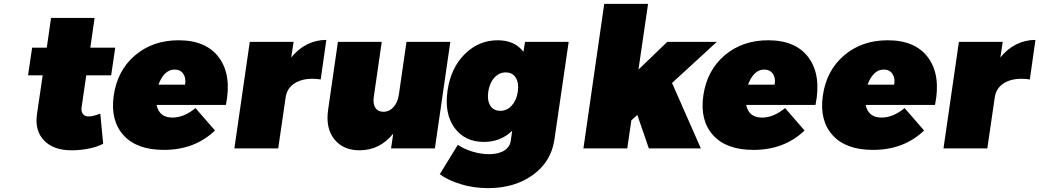

<svg xmlns="http://www.w3.org/2000/svg" viewBox="-20 -762 5337 986"><path d="M124 -375 145 -517.1H220.2L242.2 -669.9H465.8L443.8 -517.1H571.8L550.8 -375H422.9L398.9 -210Q396 -188.5 406.5 -175.8Q417 -163.1 437 -164.1Q455.1 -164.1 495.1 -178.2L509.8 -23.9Q481 -8.3 437.5 0.7Q394 9.8 350.1 9.8Q256.3 10.7 207 -39.8Q157.7 -90.3 169.9 -175.8L199.2 -375Z M564 -271Q582.5 -400.4 673.6 -477.8Q764.6 -555.2 897 -555.2Q1040 -555.2 1105.5 -465.1Q1170.9 -375 1140.1 -223.1H784.2Q797.4 -158.2 865.7 -158.2Q924.8 -158.2 983.9 -207L1084 -91.8Q980 7.8 821.8 7.8Q682.6 7.8 614.3 -67.6Q545.9 -143.1 564 -271ZM793.9 -327.1H930.2Q936.5 -360.8 921.4 -382.8Q906.2 -404.8 877 -404.8Q848.6 -404.8 827.6 -384Q806.6 -363.3 793.9 -327.1Z M1183.6 0 1262.7 -546.9H1487.8L1475.6 -466.8Q1510.3 -510.3 1556.6 -533.7Q1603 -557.1 1655.8 -557.1L1627 -354Q1552.2 -365.2 1503.2 -340.1Q1454.1 -314.9 1446.8 -261.2L1408.7 0Z M1665 -198.2 1715.3 -546.9H1940.4L1899.4 -263.2Q1894.5 -229 1907.7 -208.5Q1920.9 -188 1948.2 -188Q1979 -188 2000.7 -211.9Q2022.5 -235.8 2028.3 -275.9L2067.4 -546.9H2292.5L2213.4 0H1988.3L1999.5 -76.2Q1931.2 9.8 1826.2 9.8Q1741.7 9.8 1696.5 -47.4Q1651.4 -104.5 1665 -198.2Z M2238.3 132.8 2331.1 -18.1Q2363.8 3.9 2407.2 16.8Q2450.7 29.8 2491.2 29.8Q2540 29.8 2569.3 11.2Q2598.6 -7.3 2603 -39.1L2610.4 -90.8Q2551.3 -33.2 2465.3 -33.2Q2367.2 -33.2 2314.2 -105.5Q2261.2 -177.7 2278.3 -296.9Q2295.4 -413.6 2366.9 -484.4Q2438.5 -555.2 2536.1 -555.2Q2623 -555.2 2668 -496.1L2676.3 -546.9H2900.4L2827.1 -44.9Q2810.5 68.4 2716.8 136.2Q2623 204.1 2486.3 204.1Q2411.6 204.1 2345.9 183.8Q2280.3 163.6 2238.3 132.8ZM2487.3 -291Q2481 -246.6 2497.8 -219.7Q2514.6 -192.9 2549.3 -192.9Q2583.5 -192.9 2607.9 -219.7Q2632.3 -246.6 2639.2 -291Q2645.5 -335.9 2628.7 -363Q2611.8 -390.1 2577.1 -390.1Q2543 -390.1 2518.6 -363Q2494.1 -335.9 2487.3 -291Z M2976.1 0 3083 -742.2H3308.1L3258.8 -404.8L3406.7 -546.9H3661.1L3431.2 -335.9L3579.1 0H3312L3252.9 -171.9L3222.2 -144L3201.2 0Z M3591.8 -271Q3610.4 -400.4 3701.4 -477.8Q3792.5 -555.2 3924.8 -555.2Q4067.9 -555.2 4133.3 -465.1Q4198.7 -375 4168 -223.1H3812Q3825.2 -158.2 3893.6 -158.2Q3952.6 -158.2 4011.7 -207L4111.8 -91.8Q4007.8 7.8 3849.6 7.8Q3710.4 7.8 3642.1 -67.6Q3573.7 -143.1 3591.8 -271ZM3821.8 -327.1H3958Q3964.4 -360.8 3949.2 -382.8Q3934.1 -404.8 3904.8 -404.8Q3876.5 -404.8 3855.5 -384Q3834.5 -363.3 3821.8 -327.1Z M4205.6 -271Q4224.1 -400.4 4315.2 -477.8Q4406.2 -555.2 4538.6 -555.2Q4681.6 -555.2 4747.1 -465.1Q4812.5 -375 4781.7 -223.1H4425.8Q4439 -158.2 4507.3 -158.2Q4566.4 -158.2 4625.5 -207L4725.6 -91.8Q4621.6 7.8 4463.4 7.8Q4324.2 7.8 4255.9 -67.6Q4187.5 -143.1 4205.6 -271ZM4435.5 -327.1H4571.8Q4578.1 -360.8 4563 -382.8Q4547.9 -404.8 4518.6 -404.8Q4490.2 -404.8 4469.2 -384Q4448.2 -363.3 4435.5 -327.1Z M4825.2 0 4904.3 -546.9H5129.4L5117.2 -466.8Q5151.9 -510.3 5198.2 -533.7Q5244.6 -557.1 5297.4 -557.1L5268.6 -354Q5193.8 -365.2 5144.8 -340.1Q5095.7 -314.9 5088.4 -261.2L5050.3 0Z"/></svg>

Font: Trueno Black
Style: Italic
Weight: 900
Designer: Julieta Ulanovsky
Foundry: Julieta Ulanovsky
Version: Version 3.001b | FøM Fix